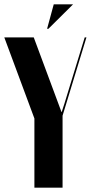

<svg xmlns="http://www.w3.org/2000/svg" viewBox="-30 -873 422 893"><path d="M256 -352H257L270 -392L364 -699H372L261 -335V0H130V-322L-10 -699H127ZM189 -739 220 -853H310L195 -739Z"/></svg>

Font: Moniqa Black Display
Style: Regular
Weight: 900
Designer: Rajesh Rajput
Foundry: Rajesh Rajput
Version: Version 1.000